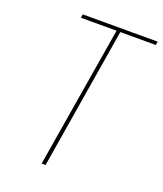

<svg xmlns="http://www.w3.org/2000/svg" viewBox="-136 -825 777 915"><g transform="rotate(20 252.5 -367.5)"><path d="M184 0 303 -717H122L125 -735H505L502 -717H322L204 0Z"/></g></svg>

Font: Iosevka Curly Thin Oblique
Style: Regular
Weight: 100
Italic angle: -9°
Monospace: yes
Designer: Belleve Invis
Foundry: Belleve Invis
Version: Version 11.1.0; ttfautohint (v1.8.3)